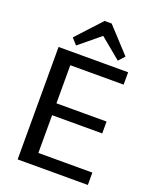

<svg xmlns="http://www.w3.org/2000/svg" viewBox="-168 -1029 903 1123"><g transform="rotate(20 283.0 -467.5)"><path d="M161 -77H520V0H83V-700H516V-623H161L184 -683V-348L161 -386H496V-312H161L184 -350V-17ZM142 -781 284 -935H328L470 -781L436 -743L280 -872H333L176 -743Z"/></g></svg>

Font: Pathway Extreme 28pt Medium
Style: Regular
Weight: 500
Designer: Eduardo Rodriguez Tunni
Foundry: Eduardo Rodriguez Tunni
Version: Version 1.001;gftools[0.9.26]